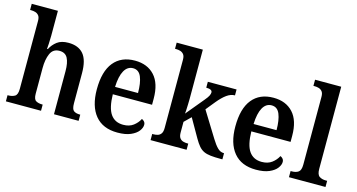

<svg xmlns="http://www.w3.org/2000/svg" viewBox="-81 -1098 2686 1446"><g transform="rotate(15 1262.0 -375.0)"><path d="M18 0V-48H24Q53 -48 74 -60Q95 -72 95 -118V-648Q95 -676 84 -689.5Q73 -703 57 -707.5Q41 -712 26 -712H16V-760H220V-564Q220 -534 218 -503Q216 -472 215 -462H221Q240 -499 272.5 -523.5Q305 -548 360 -548Q438 -548 477.5 -501.5Q517 -455 517 -353V-119Q517 -73 534 -60.5Q551 -48 582 -48H585V0H393V-336Q393 -401 374.5 -436.5Q356 -472 310 -472Q260 -472 240 -426.5Q220 -381 220 -314V-114Q220 -71 239 -59.5Q258 -48 289 -48H292V0Z M889 10Q775 10 715.5 -62Q656 -134 656 -265Q656 -405 714 -476.5Q772 -548 879 -548Q976 -548 1032 -487Q1088 -426 1088 -307V-260H782Q784 -154 817.5 -106Q851 -58 916 -58Q964 -58 995 -81.5Q1026 -105 1042 -137Q1053 -133 1061.5 -123Q1070 -113 1070 -98Q1070 -75 1051 -50Q1032 -25 992 -7.5Q952 10 889 10ZM963 -318Q963 -396 944 -442.5Q925 -489 880 -489Q836 -489 811.5 -445Q787 -401 784 -318Z M1146 0V-48H1156Q1172 -48 1188 -52.5Q1204 -57 1214.5 -71.5Q1225 -86 1225 -116V-648Q1225 -676 1214 -689.5Q1203 -703 1187 -707.5Q1171 -712 1156 -712H1146V-760H1350V-376Q1350 -358 1349 -332Q1348 -306 1347 -284.5Q1346 -263 1345 -260L1461 -400Q1483 -426 1489.5 -440.5Q1496 -455 1496 -465Q1496 -490 1449 -490V-536H1673V-490Q1641 -490 1609.5 -467.5Q1578 -445 1542 -401L1485 -331L1608 -132Q1633 -91 1655 -69.5Q1677 -48 1703 -48H1706V0H1693Q1646 0 1614 -3.5Q1582 -7 1560 -17.5Q1538 -28 1520.5 -48.5Q1503 -69 1484 -102L1401 -247L1350 -197V-114Q1350 -85 1360.5 -71Q1371 -57 1387 -52.5Q1403 -48 1418 -48H1427V0Z M1969 10Q1855 10 1795.5 -62Q1736 -134 1736 -265Q1736 -405 1794 -476.5Q1852 -548 1959 -548Q2056 -548 2112 -487Q2168 -426 2168 -307V-260H1862Q1864 -154 1897.5 -106Q1931 -58 1996 -58Q2044 -58 2075 -81.5Q2106 -105 2122 -137Q2133 -133 2141.5 -123Q2150 -113 2150 -98Q2150 -75 2131 -50Q2112 -25 2072 -7.5Q2032 10 1969 10ZM2043 -318Q2043 -396 2024 -442.5Q2005 -489 1960 -489Q1916 -489 1891.5 -445Q1867 -401 1864 -318Z M2225 0V-48H2236Q2266 -48 2285.5 -61.5Q2305 -75 2305 -120V-648Q2305 -676 2294 -689.5Q2283 -703 2267 -707.5Q2251 -712 2236 -712H2225V-760H2429V-120Q2429 -75 2449 -61.5Q2469 -48 2499 -48H2510V0Z"/></g></svg>

Font: Noto Serif Hebrew SemiCondensed SemiBold
Style: Regular
Weight: 600
Width: 4
Designer: Monotype Design Team
Foundry: Monotype Imaging Inc.
Version: Version 2.004; ttfautohint (v1.8.4.7-5d5b)